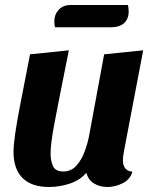

<svg xmlns="http://www.w3.org/2000/svg" viewBox="-20 -727 613 767"><path d="M176 20Q106 20 70 -16Q34 -52 34 -120Q34 -146 40.5 -192Q47 -238 62 -315Q77 -392 100 -510L255 -526Q234 -421 220 -350.5Q206 -280 197.5 -234.5Q189 -189 185.5 -161Q182 -133 182 -113Q182 -86 191.5 -64Q201 -42 233 -42Q264 -42 284.5 -64.5Q305 -87 317.5 -120Q330 -153 336 -185L396 -510L552 -526L476 -127Q474 -118 472.5 -106Q471 -94 471 -85Q471 -67 480 -55Q489 -43 509 -41Q500 -10 470 5Q440 20 409 20Q378 20 355 5.5Q332 -9 325 -37Q301 -8 260 6Q219 20 176 20ZM200 -618Q198 -624 197.5 -630.5Q197 -637 197 -642Q197 -669 214.5 -688Q232 -707 262 -707H491Q494 -694 494 -681Q494 -651 475.5 -634.5Q457 -618 422 -618Z"/></svg>

Font: Sansita Swashed SemiBold
Style: Regular
Weight: 600
Designer: Pablo Cosgaya
Foundry: Omnibus-Type
Version: Version 1.003; ttfautohint (v1.8.3)